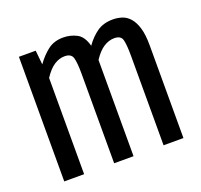

<svg xmlns="http://www.w3.org/2000/svg" viewBox="-100 -651 799 763"><g transform="rotate(-20 300.0 -269.5)"><path d="M132 0H48V-527H119L125 -467Q147 -498 173.5 -518.5Q200 -539 239 -539Q269 -539 295.5 -525.5Q322 -512 333 -470Q355 -501 382 -520Q409 -539 449 -539Q469 -539 487.5 -533Q506 -527 520.5 -510.5Q535 -494 543.5 -465.5Q552 -437 552 -392V0H468V-378Q468 -425 462.5 -446Q457 -467 429 -467Q406 -467 384 -453Q362 -439 341 -407V0H259V-378Q259 -425 253 -446Q247 -467 219 -467Q196 -467 174.5 -453Q153 -439 132 -407Z"/></g></svg>

Font: Wlorlttqgufhjawjgtejqphaquk
Style: Regular
Weight: 400
Monospace: yes
Designer: Carrois Corporate & Edenspiekermann
Foundry: Carrois Corporate GbR & Edenspiekermann AG
Version: Version 2.001